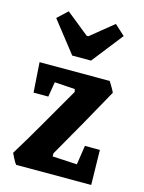

<svg xmlns="http://www.w3.org/2000/svg" viewBox="-108 -765 623 830"><g transform="rotate(15 203.5 -350.0)"><path d="M47 0Q41 -7 32 -24.5Q23 -42 21 -47Q71 -128 114.5 -204.5Q158 -281 210 -370L207 -382L116 -388L105 -321H39L30 -455H344Q348 -448 357 -433.5Q366 -419 370 -409Q325 -327 280.5 -248.5Q236 -170 190 -90V-76L300 -70L313 -156H380L383 0ZM159 -519 50 -658 95 -700 197 -618H205L306 -700L352 -658L243 -519Z"/></g></svg>

Font: Grenze Gotisch
Style: Bold
Weight: 700
Designer: Renata Polastri
Foundry: Omnibus-Type
Version: Version 1.001